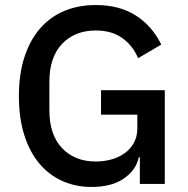

<svg xmlns="http://www.w3.org/2000/svg" viewBox="-20 -730 745 762"><path d="M535 -106H531Q520 -55 471.5 -21.5Q423 12 343 12Q281 12 228 -11.5Q175 -35 136.5 -80.5Q98 -126 76.5 -193.5Q55 -261 55 -349Q55 -436 77 -503.5Q99 -571 139 -617Q179 -663 235 -686.5Q291 -710 360 -710Q454 -710 519 -668.5Q584 -627 620 -553L528 -499Q508 -548 466 -578.5Q424 -609 360 -609Q277 -609 226.5 -556Q176 -503 176 -406V-292Q176 -195 226.5 -142Q277 -89 360 -89Q393 -89 423 -97.5Q453 -106 475.5 -122.5Q498 -139 511.5 -163.5Q525 -188 525 -221V-275H381V-372H634V0H535Z"/></svg>

Font: IBM Plex Sans KR Medium
Style: Regular
Weight: 500
Designer: Mike Abbink; Paul van der Laan; Pieter van Rosmalen; Wujin Sim; Chorong Kim; Dohee Lee;
Foundry: Sandoll Inc.
Version: Version 1.001